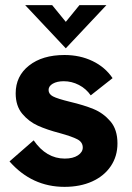

<svg xmlns="http://www.w3.org/2000/svg" viewBox="-20 -717 512 747"><path d="M17 -89 111 -171Q160 -100 232 -100Q264 -100 283 -112.5Q302 -125 302 -143Q302 -164 281 -175Q260 -186 213 -199Q163 -212 127.5 -228Q92 -244 66.5 -274.5Q41 -305 41 -354Q41 -421 93 -462Q145 -503 231 -503Q291 -503 340 -479.5Q389 -456 418 -413L333 -346Q315 -372 287 -386.5Q259 -401 228 -401Q202 -401 185.5 -391.5Q169 -382 169 -367Q169 -351 186 -342Q203 -333 252 -321Q307 -308 344.5 -292.5Q382 -277 409.5 -245Q437 -213 437 -159Q437 -109 411 -70.5Q385 -32 338.5 -11Q292 10 231 10Q104 10 17 -89ZM78 -697H183L236 -632L289 -697H394L236 -529Z"/></svg>

Font: Hanken Grotesk ExtraBold
Style: Regular
Weight: 800
Designer: Alfredo Marco Pradil
Foundry: Hanken Design Co.
Version: Version 3.014